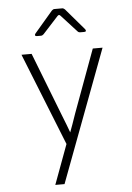

<svg xmlns="http://www.w3.org/2000/svg" viewBox="-63 -831 725 1057"><g transform="rotate(-5 300.0 -302.5)"><path d="M199 180 280 -39 76 -550H132L268 -200Q279 -172 290 -144Q301 -116 306 -101Q312 -116 322 -144.5Q332 -173 342 -202L470 -550H524L250 180ZM169 -645Q162 -645 160 -649.5Q158 -654 163 -660L264 -778Q271 -785 279 -785H321Q329 -785 336 -778L437 -660Q442 -654 440.5 -649.5Q439 -645 431 -645H410Q400 -645 395 -651L309 -745Q301 -755 292 -745L207 -652Q200 -645 192 -645Z"/></g></svg>

Font: Pitagon Sans Mono Thin
Style: Regular
Weight: 100
Monospace: yes
Designer: Travis Tran
Foundry: Pitagon
Version: Version 1.001; ttfautohint (v1.8.4.7-5d5b);gftools[0.9.26]